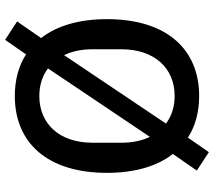

<svg xmlns="http://www.w3.org/2000/svg" viewBox="-63 -725 838 752"><g transform="rotate(-90 356.0 -349.0)"><path d="M356 12C538 12 657 -114 657 -349C657 -460 630 -547 583 -607L648 -701L576 -748L519 -666C474 -695 419 -710 356 -710C174 -710 55 -584 55 -349C55 -238 82 -151 129 -91L64 3L136 50L193 -32C238 -3 293 12 356 12ZM173 -292V-406C173 -534 246 -614 356 -614C398 -614 435 -602 464 -580L196 -181C181 -212 173 -249 173 -292ZM539 -406V-292C539 -164 466 -84 356 -84C314 -84 277 -96 248 -118L516 -517C531 -486 539 -449 539 -406Z"/></g></svg>

Font: IBM Plex Thai Looped Medium
Style: Regular
Weight: 500
Designer: Mike Abbink, Paul van der Laan, Pieter van Rosmalen, Ben Mitchell, Mark Frömberg
Foundry: Bold Monday
Version: Version 1.0